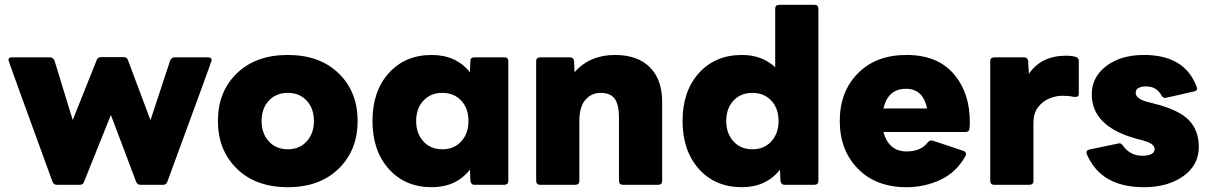

<svg xmlns="http://www.w3.org/2000/svg" viewBox="-20 -770 5035 800"><path d="M660 0H565Q552 0 547 -13L442 -291L330 -12Q326 0 312 0H217Q204 0 199 -12Q15 -516 15 -520Q15 -531 29 -531H189Q201 -531 207 -518L283 -270L383 -520Q388 -532 401 -532H495Q509 -532 513 -520L607 -269L689 -518Q695 -531 707 -531H848Q862 -531 862 -519Q862 -515 677 -12Q672 0 660 0Z M1179 10Q1046 10 967 -67Q888 -144 888 -266Q888 -388 967 -464.5Q1046 -541 1179 -541Q1312 -541 1391 -464.5Q1470 -388 1470 -266Q1470 -144 1391 -67Q1312 10 1179 10ZM1179 -148Q1228 -148 1258 -181Q1288 -214 1288 -266Q1288 -318 1258 -350.5Q1228 -383 1179 -383Q1130 -383 1100 -350.5Q1070 -318 1070 -266Q1070 -214 1100 -181Q1130 -148 1179 -148Z M1779 10Q1668 10 1600 -66Q1532 -142 1532 -266Q1532 -390 1600 -465.5Q1668 -541 1779 -541Q1880 -541 1938 -469L1940 -516Q1940 -531 1956 -531H2082Q2097 -531 2098 -516V-16Q2098 -1 2082 0H1956Q1943 0 1940 -16L1938 -63Q1880 10 1779 10ZM1823 -148Q1872 -148 1902 -181Q1932 -214 1932 -266Q1932 -318 1902 -350.5Q1872 -383 1823 -383Q1774 -383 1744 -350.5Q1714 -318 1714 -266Q1714 -214 1744 -181Q1774 -148 1823 -148Z M2723 0H2575Q2560 0 2559 -16V-279Q2559 -335 2541 -359Q2523 -383 2483 -383Q2444 -383 2419 -354Q2394 -325 2394 -266V-16Q2394 -1 2378 0H2230Q2215 0 2214 -16V-516Q2214 -530 2230 -531H2355Q2370 -531 2372 -516L2374 -469Q2437 -541 2542 -541Q2637 -541 2688 -489.5Q2739 -438 2739 -346V-16Q2739 -1 2723 0Z M3071 10Q2960 10 2892 -66Q2824 -142 2824 -266Q2824 -390 2892 -465.5Q2960 -541 3071 -541Q3155 -541 3210 -490V-734Q3210 -749 3226 -750H3374Q3389 -750 3390 -734V-16Q3390 -1 3374 0H3248Q3235 0 3232 -16L3230 -63Q3172 10 3071 10ZM3115 -148Q3164 -148 3194 -181Q3224 -214 3224 -266Q3224 -318 3194 -350.5Q3164 -383 3115 -383Q3066 -383 3036 -350.5Q3006 -318 3006 -266Q3006 -214 3036 -181Q3066 -148 3115 -148Z M3757 10Q3630 10 3554.5 -67Q3479 -144 3479 -266Q3479 -388 3554.5 -464.5Q3630 -541 3757 -541Q3890 -541 3958 -457Q4021 -381 4021 -260Q4021 -248 4019.5 -234Q4018 -220 4003 -220H3661Q3683 -139 3758 -139Q3817 -139 3846 -177Q3853 -185 3862 -185Q3865 -185 3995 -141Q4005 -137 4005 -129Q4005 -125 4003 -120Q3965 -52 3899 -21Q3833 10 3757 10ZM3843 -318Q3826 -400 3755 -400Q3680 -400 3661 -318Z M4270 0H4122Q4107 0 4106 -16V-516Q4106 -530 4122 -531H4247Q4262 -531 4264 -516L4267 -462Q4318 -538 4423 -538Q4444 -538 4459.5 -534Q4475 -530 4475 -516V-379Q4475 -366 4461 -366Q4455 -366 4450 -367Q4433 -371 4406 -371Q4380 -371 4352 -359.5Q4324 -348 4305 -323Q4286 -298 4286 -259V-16Q4286 -1 4270 0Z M4746 10Q4566 10 4508 -129L4507 -135Q4507 -144 4519 -147L4644 -173Q4653 -173 4659 -163Q4689 -121 4740 -121Q4763 -121 4777 -128Q4791 -135 4791 -149Q4791 -160 4778 -170Q4765 -180 4715 -192Q4529 -243 4529 -377Q4529 -449 4589.5 -495Q4650 -541 4747 -541Q4917 -541 4966 -408L4968 -401Q4968 -392 4955 -389Q4838 -362 4835 -362Q4825 -362 4820 -372Q4809 -391 4793.5 -400.5Q4778 -410 4754 -410Q4736 -410 4724 -403.5Q4712 -397 4712 -383Q4712 -356 4771 -343L4790 -338Q4893 -312 4934 -269Q4975 -226 4975 -158Q4975 -82 4910.5 -36Q4846 10 4746 10Z"/></svg>

Font: YamahaIndonesia935. App XBold
Style: Regular
Weight: 800
Designer: Dalton Maag Ltd
Foundry: Dalton Maag Ltd
Version: Version 1.002; January 01, 2024; Regular/Italic